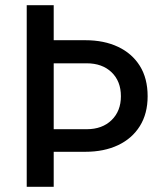

<svg xmlns="http://www.w3.org/2000/svg" viewBox="-20 -720 628 740"><path d="M131 -135V-222H314Q374 -222 410 -257Q446 -292 446 -349Q446 -407 410 -441.5Q374 -476 314 -476H131V-565H309Q381 -565 435 -539.5Q489 -514 519 -466Q549 -418 549 -349Q549 -282 519 -234Q489 -186 435 -160.5Q381 -135 309 -135ZM83 0V-700H187V0Z"/></svg>

Font: SUSE Medium
Style: Regular
Weight: 500
Designer: Rene Bieder
Foundry: SUSE
Version: Version 1.000